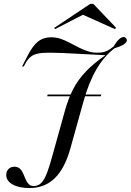

<svg xmlns="http://www.w3.org/2000/svg" viewBox="-20 -774 672 987"><path d="M132.3 192.7Q77.4 192.7 44.8 174.2Q12.1 155.6 12.1 125.8Q12.1 106.5 23.8 94.8Q35.5 83.1 54 83.1Q71.8 83.1 82.3 93.1Q92.7 103.2 99.2 118.1Q105.6 133.1 111.7 147.6Q117.7 162.1 127.4 172.2Q137.1 182.3 154 182.3Q177.4 182.3 193.5 164.9Q209.7 147.6 223 111.3Q236.3 75 250.8 21L315.3 -210.5Q332.3 -270.2 356.9 -317.3Q381.5 -364.5 421 -406Q460.5 -447.6 520.2 -488.7V-490.3Q447.6 -493.5 393.5 -496.8Q339.5 -500 300.8 -501.6Q262.1 -503.2 235.5 -503.2Q197.6 -503.2 174.2 -498.4Q150.8 -493.5 136.3 -481Q121.8 -468.5 110.5 -447.6L102.4 -432.3H93.5L121 -486.3Q139.5 -521.8 157.3 -542.7Q175 -563.7 196 -573Q216.9 -582.3 243.5 -582.3Q268.5 -582.3 291.5 -574.6Q314.5 -566.9 337.1 -554.8Q359.7 -542.7 382.7 -531Q405.6 -519.4 429.4 -511.3Q453.2 -503.2 478.2 -503.2Q498.4 -503.2 511.3 -506Q524.2 -508.9 536.3 -515.7Q548.4 -522.6 564.5 -535.5Q583.1 -567.7 600.4 -578.6Q617.7 -589.5 627.4 -578.2Q634.7 -569.4 630.6 -560.5Q626.6 -551.6 611.3 -542.7Q596 -533.9 568.5 -525.8Q541.1 -504.8 517.7 -477.4Q494.4 -450 474.6 -415.7Q454.8 -381.5 437.9 -339.1Q421 -296.8 407.3 -246L341.9 -11.3Q312.9 92.7 260.9 142.7Q208.9 192.7 132.3 192.7ZM222.6 -279 225 -287.9H500.8L498.4 -279ZM262.9 -624.2 258.9 -630.6 443.5 -754H459.7L576.6 -631.5L571 -624.2L395.2 -703.2L417.7 -704Z"/></svg>

Font: Playfair 144pt
Style: Italic
Weight: 400
Italic angle: -15.6°
Designer: Claus Eggers Sørensen
Foundry: Claus Eggers Sørensen
Version: Version 2.001;gftools[0.9.30]